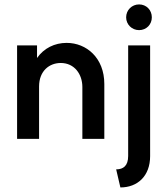

<svg xmlns="http://www.w3.org/2000/svg" viewBox="-20 -619 745 856"><path d="M600 -484.7C632.6 -484.7 656.9 -509.7 656.9 -541.7C656.9 -574.3 632.6 -599.3 600 -599.3C568.1 -599.3 542.4 -574.3 542.4 -541.7C542.4 -509.7 568.1 -484.7 600 -484.7ZM56.2 0H154.2V-233.3C154.2 -303.5 200.7 -338.2 250.7 -338.2C312.5 -338.2 347.2 -287.5 347.2 -231.2V0H445.1V-244.4C445.1 -361.1 365.3 -427.8 277.1 -427.8C223.6 -427.8 175.7 -404.2 145.1 -360.4V-416.7H56.2ZM516.7 216.7C593.1 216.7 649.3 166 649.3 77.1V-416.7H551.4V76.4C551.4 120.1 529.9 136.1 497.9 136.1Z"/></svg>

Font: Afacad Medium
Style: Regular
Weight: 500
Designer: Kristian Moeller
Foundry: Dicotype
Version: Version 1.000